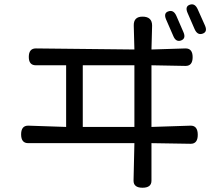

<svg xmlns="http://www.w3.org/2000/svg" viewBox="-20 -842 1040 900"><path d="M770 -789Q794 -797 807 -767L840 -691Q853 -661 828 -652Q804 -644 792 -674L758 -752Q746 -782 770 -789ZM907 -798 941 -722Q954 -692 929 -684Q905 -676 892 -706L859 -782Q846 -812 870 -820Q894 -828 907 -798ZM648 -764Q693 -764 693 -722L690 -610L850 -615Q883 -615 883 -574Q883 -533 850 -533L690 -536V-247L874 -253Q907 -253 907 -210Q907 -168 874 -168L690 -171V5Q690 38 648 38Q606 38 606 5L610 -171H112Q79 -171 79 -212Q79 -253 112 -253L290 -247V-536H148Q115 -536 115 -575Q115 -615 148 -615L610 -610L607 -722Q606 -764 648 -764ZM368 -247H610V-536H368Z"/></svg>

Font: Swei Gothic CJK TC Regular
Style: Regular
Weight: 400
Version: Version 2.129